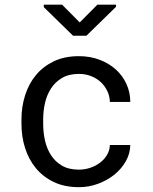

<svg xmlns="http://www.w3.org/2000/svg" viewBox="-20 -773 640 803"><path d="M310.1 -63.5Q334.5 -63.5 357.7 -71.3Q380.9 -79.1 398.9 -93Q417 -106.9 428 -125.7Q439 -144.5 439.5 -166.5H524.9Q524.4 -131.3 506.6 -99.4Q488.8 -67.4 459 -43.2Q429.2 -19 390.6 -4.6Q352.1 9.8 310.1 9.8Q250 9.8 205.1 -11.7Q160.2 -33.2 130.1 -69.6Q100.1 -106 85 -153.6Q69.8 -201.2 69.8 -253.9V-274.4Q69.8 -326.7 85 -374.5Q100.1 -422.4 130.1 -458.7Q160.2 -495.1 205.1 -516.6Q250 -538.1 310.1 -538.1Q356.9 -538.1 396.2 -523.2Q435.5 -508.3 464.1 -482.7Q492.7 -457 508.8 -421.9Q524.9 -386.7 524.9 -346.7H439.5Q439 -370.6 429 -391.8Q418.9 -413.1 401.9 -429.2Q384.8 -445.3 361.1 -454.6Q337.4 -463.9 310.1 -463.9Q268.1 -463.9 239.5 -447Q210.9 -430.2 193.4 -403.1Q175.8 -376 168.2 -342.3Q160.6 -308.6 160.6 -274.4V-253.9Q160.6 -219.2 168.2 -185.3Q175.8 -151.4 193.1 -124.3Q210.4 -97.2 239 -80.3Q267.6 -63.5 310.1 -63.5ZM313.5 -679.2 387.2 -753.4H465.3V-744.6L341.3 -623.5H285.6L163.1 -743.2V-753.4H239.7Z"/></svg>

Font: Roboto Mono
Style: Regular
Weight: 400
Designer: Google
Version: Version 2.000985; 2015; ttfautohint (v1.3)